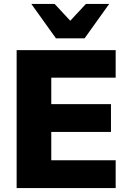

<svg xmlns="http://www.w3.org/2000/svg" viewBox="-20 -961 643 981"><path d="M65 0V-705H571V-564H242V-429H547V-287H242V-142H571V0ZM266 -765 140 -941H259L339 -855L419 -941H538L412 -765Z"/></svg>

Font: Mulish ExtraLight Black
Style: Regular
Weight: 900
Version: Version 3.603